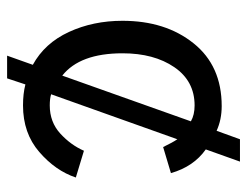

<svg xmlns="http://www.w3.org/2000/svg" viewBox="-99 -549 712 554"><g transform="rotate(90 257.0 -272.0)"><path d="M40 -269.5Q40 -393.6 105 -474.6Q169.9 -555.7 286.1 -555.7Q325.2 -555.7 357.4 -541L381.8 -608.4H446.3L411.1 -509.8Q460.9 -474.6 479.5 -409.2L404.3 -386.7Q390.6 -415 381.8 -427.7L252 -63.5Q264.6 -59.6 284.2 -59.6Q332 -59.6 365.2 -89.8Q398.4 -120.1 415 -158.2L492.2 -134.8Q472.7 -76.2 418.5 -29.3Q364.3 17.6 284.2 17.6Q250 17.6 223.6 10.7L206.1 63.5H140.6L167 -10.7Q104.5 -44.9 72.3 -114.7Q40 -184.6 40 -269.5ZM198.2 -95.7 330.1 -466.8Q311.5 -477.5 284.2 -477.5Q213.9 -477.5 173.8 -418.9Q133.8 -360.4 133.8 -269.5Q133.8 -146.5 198.2 -95.7Z"/></g></svg>

Font: Gothic A1 Medium
Style: Regular
Weight: 500
Designer: HanYang I&C Co.,Ltd.
Foundry: HanYang I&C Co.,Ltd.
Version: Version 2.50